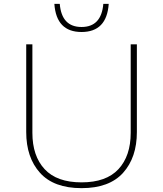

<svg xmlns="http://www.w3.org/2000/svg" viewBox="-20 -960 846 996"><path d="M262 -940H290Q300 -820 403 -820Q506 -820 516 -940H544Q534 -794 403 -794Q272 -794 262 -940ZM116 -275V-730H148V-271Q148 -151 211.5 -82.5Q275 -14 403 -14Q531 -14 594.5 -82.5Q658 -151 658 -271V-730H690V-275Q690 -143 618.5 -63.5Q547 16 403 16Q259 16 187.5 -63.5Q116 -143 116 -275Z"/></svg>

Font: Sora Thin
Style: Regular
Weight: 32
Designer: Jonathan Barnbrook, Julián Moncada
Foundry: Barnbrook Fonts
Version: Version 2.000